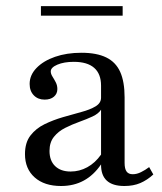

<svg xmlns="http://www.w3.org/2000/svg" viewBox="-20 -600 532 631"><path d="M180.6 11.3Q125.8 11.3 94 -16.9Q62.1 -45.2 62.1 -93.5Q62.1 -131.5 80.2 -154.8Q98.4 -178.2 126.6 -191.9Q154.8 -205.6 186.7 -214.9Q218.5 -224.2 247.2 -231.9Q275.8 -239.5 294 -250.4Q312.1 -261.3 312.1 -279V-318.5Q312.1 -357.3 289.5 -377Q266.9 -396.8 222.6 -396.8Q190.3 -396.8 168.5 -387.5Q146.8 -378.2 146.8 -365.3Q146.8 -357.3 152.4 -348.4Q158.1 -339.5 163.3 -329.4Q168.5 -319.4 168.5 -307.3Q168.5 -291.9 157.3 -282.3Q146 -272.6 126.6 -272.6Q104.8 -272.6 91.1 -286.7Q77.4 -300.8 77.4 -324.2Q77.4 -353.2 100 -376.6Q122.6 -400 160.9 -413.3Q199.2 -426.6 247.6 -426.6Q297.6 -426.6 329 -411.3Q360.5 -396 375 -363.7Q389.5 -331.5 389.5 -279.8V-64.5Q389.5 -45.2 396 -36.3Q402.4 -27.4 416.1 -27.4Q429.8 -27.4 443.5 -34.3Q457.3 -41.1 470.2 -50.8L483.9 -26.6Q463.7 -8.1 441.1 1.6Q418.5 11.3 388.7 11.3Q311.3 11.3 312.1 -59.7Q287.9 -24.2 255.2 -6.5Q222.6 11.3 180.6 11.3ZM212.1 -36.3Q241.1 -36.3 266.9 -50.4Q292.7 -64.5 312.1 -91.9V-239.5Q304 -226.6 284.3 -217.3Q264.5 -208.1 240.7 -199.6Q216.9 -191.1 194.4 -179.8Q171.8 -168.5 157.3 -150.4Q142.7 -132.3 142.7 -104Q142.7 -71.8 161.3 -54Q179.8 -36.3 212.1 -36.3ZM114.5 -548.4V-579.8H383.1V-548.4Z"/></svg>

Font: Playfair
Style: Regular
Weight: 400
Designer: Claus Eggers Sørensen
Foundry: Claus Eggers Sørensen
Version: Version 2.001;gftools[0.9.30]